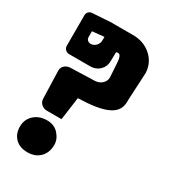

<svg xmlns="http://www.w3.org/2000/svg" viewBox="-172 -682 756 858"><g transform="rotate(30 206.0 -253.0)"><path d="M109.9 92.8Q69.8 92.8 46.9 69.8Q23.9 46.9 23.9 9.8Q23.9 -27.8 50 -51.5Q76.2 -75.2 116.2 -75.2Q153.8 -75.2 176 -50Q198.2 -24.9 198.2 3.9Q198.2 43.9 174.1 68.4Q149.9 92.8 109.9 92.8ZM229 -445.3Q229 -418 209.7 -399.2Q190.4 -380.4 162.6 -380.4H53.2Q41.5 -380.4 33.2 -388.2Q24.9 -396 24.9 -406.7V-565.9Q24.9 -576.2 32.5 -583.7Q40 -591.3 51.3 -591.3L150.9 -597.7Q168.9 -596.2 175.3 -576.2L178.2 -565.4Q182.6 -549.8 182.9 -547.6Q183.1 -545.4 181.6 -528.3L143.1 -525.4L89.8 -520V-491.7Q89.8 -471.2 110.8 -468.3H113.3Q127.4 -468.3 139.2 -480Q150.9 -491.7 150.9 -509.8V-597.2H253.9Q310.5 -598.1 349.1 -565.2Q387.7 -532.2 391.1 -480L383.8 -335.9Q384.8 -318.8 380.9 -303.5Q377 -288.1 365.2 -275.1Q353.5 -262.2 331.3 -252.4Q309.1 -242.7 273.2 -236.8Q237.3 -231 184.6 -229.5L168.5 -111.8H93.8Q76.7 -111.8 64.7 -122.3Q52.7 -132.8 51.8 -148.9L47.4 -292Q46.9 -307.6 58.1 -318.6Q69.3 -329.6 86.9 -330.6L211.4 -334.5Q233.4 -335.4 248 -348.9Q262.7 -362.3 262.7 -381.8L258.3 -451.7Q257.8 -471.2 252.7 -483.9Q247.6 -496.6 237.3 -494.6L230 -492.7L229 -445.3Z"/></g></svg>

Font: Abu Sayed
Style: Regular
Weight: 400
Designer: Jayed Ahsan Saad
Foundry: Codepotro
Version: Codepotro Abu Sayed;Version 0.800